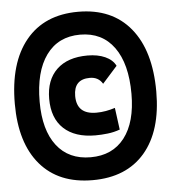

<svg xmlns="http://www.w3.org/2000/svg" viewBox="-50 -732 686 771"><g transform="rotate(-5 293.0 -346.5)"><path d="M293 -7.3Q156.7 -7.3 82.3 -94.2Q7.8 -181.2 7.8 -339.4Q7.8 -504.4 82.3 -595.2Q156.7 -686 293 -686Q429.2 -686 503.7 -595.2Q578.1 -504.4 578.1 -339.4Q578.1 -181.2 503.7 -94.2Q429.2 -7.3 293 -7.3ZM293 -99.6Q381.3 -99.6 429.7 -162.4Q478 -225.1 478 -339.4Q478 -460.4 429.7 -527.1Q381.3 -593.8 293 -593.8Q204.6 -593.8 156.2 -527.1Q107.9 -460.4 107.9 -339.4Q107.9 -225.1 156.2 -162.4Q204.6 -99.6 293 -99.6ZM319.3 -185.5Q237.3 -185.5 192.1 -227.5Q147 -269.5 147 -347.7Q147 -423.3 190.9 -465.6Q234.9 -507.8 315.4 -507.8Q356.4 -507.8 386.2 -494.4Q416 -481 428.2 -456.5L368.2 -389.2Q351.6 -417.5 316.9 -417.5Q252 -417.5 252 -350.1Q252 -275.9 331.1 -275.9Q350.6 -275.9 369.6 -279.3Q388.7 -282.7 406.7 -288.6L418.5 -200.2Q394.5 -191.4 369.1 -188.5Q343.8 -185.5 319.3 -185.5Z"/></g></svg>

Font: Cascadia Mono NF SemiBold
Style: Regular
Weight: 600
Monospace: yes
Designer: Aaron Bell
Foundry: Saja Typeworks
Version: Version 2404.023; ttfautohint (v1.8.4)